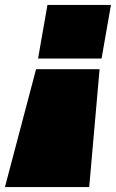

<svg xmlns="http://www.w3.org/2000/svg" viewBox="-25 -543 469 777"><path d="M129 -306 167 -523H424L386 -306ZM-5 214 121 -263H378L336 214Z"/></svg>

Font: Tomorrow Black
Style: Italic
Weight: 900
Italic angle: -10°
Designer: Tony de Marco, Monica Rizzolli
Foundry: Just in Type
Version: Version 2.002